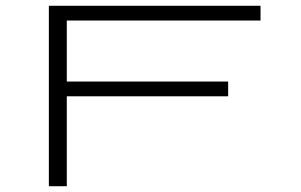

<svg xmlns="http://www.w3.org/2000/svg" viewBox="-20 -644 1040 664"><path d="M149 0V-624H881V-573H211V-362H769V-311H211V0Z"/></svg>

Font: Inconsolata UltraExpanded Light
Style: Regular
Weight: 300
Width: 9
Monospace: yes
Designer: Raph Levien, Cyreal, Brenton Simpson
Foundry: Raph Levien, Cyreal, Google
Version: Version 3.001; ttfautohint (v1.8.2.53-6de2)